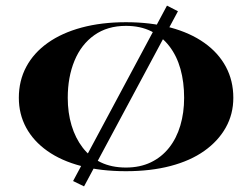

<svg xmlns="http://www.w3.org/2000/svg" viewBox="-20 -594 896 683"><path d="M613 -554 279 69 240 50 574 -574ZM428 -515Q516 -515 586.5 -496Q657 -477 707 -441.5Q757 -406 783.5 -356.5Q810 -307 810 -246Q810 -188 783 -140Q756 -92 706.5 -57Q657 -22 586.5 -3.5Q516 15 428 15Q339 15 268.5 -3.5Q198 -22 148.5 -57Q99 -92 73 -140Q47 -188 47 -246Q47 -307 73.5 -356.5Q100 -406 150 -441.5Q200 -477 270.5 -496Q341 -515 428 -515ZM428 -502Q362 -502 315.5 -469Q269 -436 245 -378Q221 -320 221 -246Q221 -193 234.5 -148Q248 -103 274 -69Q300 -35 338.5 -16.5Q377 2 428 2Q478 2 516.5 -16.5Q555 -35 581.5 -68.5Q608 -102 621.5 -147.5Q635 -193 635 -246Q635 -302 622 -348.5Q609 -395 582.5 -429.5Q556 -464 517.5 -483Q479 -502 428 -502Z"/></svg>

Font: Kalnia SemiExpanded
Style: Regular
Weight: 400
Width: 6
Designer: Frida Medrano
Foundry: Frida Medrano
Version: Version 1.105